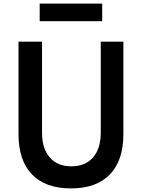

<svg xmlns="http://www.w3.org/2000/svg" viewBox="-20 -1032 790 1069"><path d="M83 -800H214V-292Q214 -205 257 -155.5Q300 -106 377 -106Q455 -106 498 -155.5Q541 -205 541 -294V-800H667V-285Q667 -139 592 -61Q517 17 375 17Q233 17 158 -61Q83 -139 83 -285ZM201 -914V-1012H549V-914Z"/></svg>

Font: Martian Mono SemiExpanded Medium
Style: Regular
Weight: 500
Width: 6
Designer: Roman Shamin
Foundry: Evil Martians
Version: Version 1.000